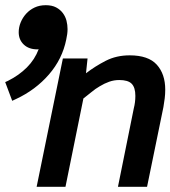

<svg xmlns="http://www.w3.org/2000/svg" viewBox="-61 -719 656 739"><path d="M270 -437Q305 -464 346 -485Q387 -506 438 -506Q510 -506 542.5 -470Q575 -434 575 -374Q575 -357 573 -340.5Q571 -324 568 -307L505 0H393L454 -302Q460 -325 460 -350Q460 -382 446 -396.5Q432 -411 398 -411Q378 -411 359.5 -404.5Q341 -398 323 -387Q307 -378 289 -363Q281 -357 274 -351Q267 -345 260 -340L191 0H80L181 -494H276ZM-41 -403 -30 -408Q12 -429 42.5 -459.5Q73 -490 88 -530Q87 -529 83 -529Q50 -529 30.5 -547.5Q11 -566 11 -595Q11 -614 18.5 -632.5Q26 -651 39.5 -666Q53 -681 72 -690Q91 -699 115 -699Q139 -699 155 -690.5Q171 -682 181 -668.5Q191 -655 195 -639Q199 -623 199 -607Q199 -589 194 -567Q179 -492 127.5 -432.5Q76 -373 1 -338L-14 -331Z"/></svg>

Font: Codetta
Style: Bold Italic
Weight: 700
Italic angle: -11°
Designer: Ulrich Proeller
Foundry: PROSA GmbH
Version: Version 2.00;September 29, 2018;FontCreator 11.5.0.2427 64-b